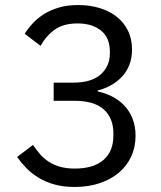

<svg xmlns="http://www.w3.org/2000/svg" viewBox="-20 -730 640 762"><path d="M270 -402Q343 -402 379.5 -434.5Q416 -467 416 -518V-525Q416 -581 380.5 -609Q345 -637 288 -637Q232 -637 197.5 -612.5Q163 -588 141 -548L78 -596Q91 -617 110 -637.5Q129 -658 154.5 -674Q180 -690 213.5 -700Q247 -710 290 -710Q335 -710 374 -698.5Q413 -687 442 -664.5Q471 -642 487.5 -609Q504 -576 504 -534Q504 -500 493.5 -473Q483 -446 464.5 -426Q446 -406 421 -392Q396 -378 368 -371V-367Q397 -361 424 -347.5Q451 -334 472 -312.5Q493 -291 505.5 -260.5Q518 -230 518 -191Q518 -146 500.5 -108.5Q483 -71 451.5 -44.5Q420 -18 375.5 -3Q331 12 277 12Q231 12 195.5 2Q160 -8 132.5 -25Q105 -42 84.5 -63Q64 -84 48 -107L111 -155Q125 -134 140 -117Q155 -100 174.5 -87.5Q194 -75 219 -68Q244 -61 277 -61Q351 -61 390.5 -95Q430 -129 430 -192V-200Q430 -262 391.5 -296Q353 -330 276 -330H193V-402Z"/></svg>

Font: IBM Plex Mono
Style: Regular
Weight: 400
Monospace: yes
Designer: Mike Abbink, Paul van der Laan, Pieter van Rosmalen
Foundry: Bold Monday
Version: Version 2.3